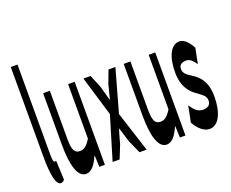

<svg xmlns="http://www.w3.org/2000/svg" viewBox="-128 -1011 1486 1236"><g transform="rotate(-20 615.5 -392.5)"><path d="M94 14C106 14 114 7 120 -1L114 -132C109 -130 107 -130 104 -130C97 -130 92 -141 92 -179V-799H46V-185C46 -66 60 14 94 14Z M268 14C305 14 332 -22 357 -78H359L362 0H400V-569H355V-196C329 -154 309 -138 281 -138C245 -138 230 -161 230 -239V-569H184V-217C184 -75 210 14 268 14Z M542 -296 453 0H501L537 -90C546 -123 555 -156 565 -187H567C577 -156 587 -122 597 -90L637 0H686L597 -276L679 -569H632L599 -482C590 -449 582 -416 574 -384H572L545 -482L509 -569H460Z M820 14C857 14 884 -22 909 -78H911L914 0H952V-569H907V-196C881 -154 861 -138 833 -138C797 -138 782 -161 782 -239V-569H736V-217C736 -75 762 14 820 14Z M1114 14C1178 14 1213 -67 1213 -172C1213 -275 1170 -316 1130 -343C1099 -364 1071 -377 1071 -411C1071 -438 1087 -452 1122 -452C1146 -452 1165 -433 1184 -404L1205 -510C1185 -547 1155 -583 1122 -583C1062 -583 1028 -510 1028 -403C1028 -308 1069 -262 1107 -235C1137 -212 1169 -196 1169 -162C1169 -134 1152 -117 1116 -117C1083 -117 1059 -138 1035 -177L1013 -66C1039 -18 1076 14 1114 14Z"/></g></svg>

Font: 寒蝉无机体 CompactMedium
Style: Regular
Weight: 500
Width: 3
Designer: ChillTanhei {Warren2060}; 
Source Han Sans {Ryoko NISHIZUKA 西塚涼子 (kana, bopomofo & ideographs); Paul D. Hunt (Latin, Gre
Foundry: ChillType&Adobe
Version: Version 1.000;Glyphs 3.1.1 (3135)